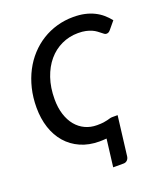

<svg xmlns="http://www.w3.org/2000/svg" viewBox="-161 -836 959 1117"><g transform="rotate(-20 319.0 -277.0)"><path d="M341 -89Q366.5 -89 381.8 -91.2Q397 -93.5 407 -96Q417 -98.5 424.2 -100.8Q431.5 -103 441 -103H473L443 141.5Q441 156 431.8 164.8Q422.5 173.5 409.5 173.5H345L366 3Q354.5 4 342.5 4.5Q330.5 5 322.5 5Q257 5 205.2 -18Q153.5 -41 117.8 -82Q82 -123 63.2 -180Q44.5 -237 44.5 -305Q44.5 -367.5 58 -423Q71.5 -478.5 96 -525.5Q120.5 -572.5 155 -610Q189.5 -647.5 231.8 -673.8Q274 -700 323 -714Q372 -728 425 -728Q464 -728 495.5 -721Q527 -714 553 -701.2Q579 -688.5 600 -670.5Q621 -652.5 638.5 -630.5L599.5 -583.5Q595 -578 589.2 -574Q583.5 -570 574.5 -570Q568 -570 561.5 -574.5Q555 -579 547 -585.8Q539 -592.5 528.2 -600.2Q517.5 -608 502.5 -614.8Q487.5 -621.5 467.2 -626Q447 -630.5 419.5 -630.5Q364.5 -630.5 317 -608.2Q269.5 -586 234.8 -545Q200 -504 180 -445.5Q160 -387 160 -314.5Q160 -262 173.5 -220Q187 -178 211 -149Q235 -120 268.2 -104.5Q301.5 -89 341 -89Z"/></g></svg>

Font: Lato Semibold
Style: Italic
Weight: 600
Italic angle: -7°
Designer: Lukasz Dziedzic
Foundry: tyPoland Lukasz Dziedzic
Version: Version 2.006; 2014-01-15